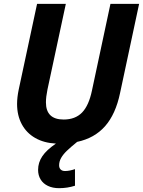

<svg xmlns="http://www.w3.org/2000/svg" viewBox="-20 -734 740 994"><path d="M177.2 145.5Q177.2 107.4 199 75Q220.7 42.5 269.5 9.3Q208 6.3 162.6 -19.5Q117.2 -45.4 92.8 -90.8Q68.4 -136.2 68.4 -195.8Q68.4 -229 76.7 -269.5L171.9 -713.9H320.8L225.6 -270Q217.8 -231.9 217.8 -204.1Q217.8 -115.2 309.6 -115.2Q369.6 -115.2 404.8 -151.4Q439.9 -187.5 456.1 -265.6L551.8 -713.9H700.2L601.6 -252.4Q578.6 -142.6 523.9 -80.6Q469.2 -18.6 379.4 0.5Q345.2 28.3 326.2 46.6Q307.1 64.9 296.6 83.3Q286.1 101.6 286.1 122.1Q286.1 135.3 293.9 143.3Q301.8 151.4 316.9 151.4Q338.9 151.4 368.2 141.6V227.5Q329.1 240.2 285.6 240.2Q252.9 240.2 228.3 228.5Q203.6 216.8 190.4 195.3Q177.2 173.8 177.2 145.5Z"/></svg>

Font: Viking Open Sans
Style: Bold Italic
Weight: 700
Italic angle: -12°
Foundry: Ascender Corporation
Version: Version 2.000